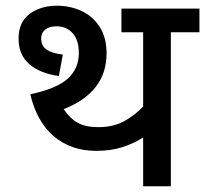

<svg xmlns="http://www.w3.org/2000/svg" viewBox="-20 -652 718 672"><path d="M578 -539V0H481V-171Q451 -151 410 -137.5Q369 -124 317 -124Q229 -124 169 -174.5Q109 -225 86 -322Q180 -342 218 -377.5Q256 -413 256 -466Q256 -511 234.5 -535.5Q213 -560 177 -560Q153 -560 138.5 -548.5Q124 -537 124 -517Q124 -493 141.5 -479.5Q159 -466 200 -461L186 -386Q120 -395 82.5 -427.5Q45 -460 45 -517Q45 -575 84 -603.5Q123 -632 179 -632Q225 -632 264.5 -614Q304 -596 328.5 -558.5Q353 -521 353 -465Q353 -329 203 -270Q224 -238 251.5 -222.5Q279 -207 324 -207Q375 -207 412 -226.5Q449 -246 481 -279V-539H405V-622H678V-539Z"/></svg>

Font: Noto Sans Medium
Style: Regular
Weight: 500
Designer: Monotype Design Team
Foundry: Monotype Imaging Inc.
Version: Version 2.007